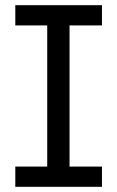

<svg xmlns="http://www.w3.org/2000/svg" viewBox="-20 -720 452 740"><path d="M162 -27V-673H248V-27ZM39 -622V-700H373V-622ZM39 0V-78H373V0Z"/></svg>

Font: SUSE
Style: Regular
Weight: 400
Designer: Rene Bieder
Foundry: SUSE
Version: Version 1.000